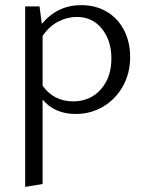

<svg xmlns="http://www.w3.org/2000/svg" viewBox="-20 -439 569 748"><path d="M146 -51V278L78 289V-414H134L143 -346Q204 -419 296 -419Q353 -419 396.5 -393Q440 -367 463.5 -321Q487 -275 487 -217Q487 -154 459 -103.5Q431 -53 382.5 -24Q334 5 275 5Q193 5 146 -51ZM264 -44Q331 -44 372.5 -90.5Q414 -137 414 -211Q414 -281 377 -327Q340 -373 279 -373Q242 -373 207 -355Q172 -337 146 -299V-105Q167 -75 197.5 -59.5Q228 -44 264 -44Z"/></svg>

Font: LXGW Bright GB
Style: Regular
Weight: 400
Designer: Christian Thalmann (Catharsis Fonts)
Foundry: LXGW / Christian Thalmann (Catharsis Fonts) / Fontworks Inc.
Version: Version 5.510